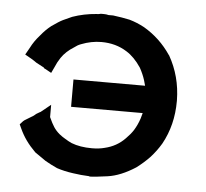

<svg xmlns="http://www.w3.org/2000/svg" viewBox="-43 -553 652 608"><g transform="rotate(5 283.0 -249.5)"><path d="M241.2 -505.9Q247.1 -505.9 253.9 -507.8H254.9H263.7Q271.5 -507.8 278.3 -505.9H291H293Q323.2 -502 345.7 -497.1Q370.1 -490.2 393.6 -477.5Q445.3 -447.3 479.5 -396.5L480.5 -395.5Q516.6 -332 517.6 -255.9V-252.9Q517.6 -176.8 483.4 -115.2Q468.8 -90.8 450.2 -70.3Q431.6 -50.8 408.2 -33.2Q361.3 -2.9 319.8 2.9Q278.3 8.8 262.7 8.8L261.7 7.8Q235.4 6.8 210 2.9Q181.6 -1 158.2 -8.8Q138.7 -17.6 120.1 -28.3Q102.5 -40 85 -52.7Q67.4 -70.3 55.2 -87.4Q43 -104.5 34.2 -124L28.3 -136.7L38.1 -147.5Q41 -150.4 47.9 -154.3Q54.7 -158.2 70.3 -168Q74.2 -170.9 77.1 -173.8Q89.8 -181.6 90.8 -181.6L122.1 -207V-168L123 -166Q130.9 -148.4 138.2 -137.2Q145.5 -126 157.2 -116.2Q167 -108.4 175.8 -103.5Q186.5 -96.7 197.3 -91.8Q224.6 -81.1 262.7 -81.1Q285.2 -81.1 302.7 -85.9Q340.8 -94.7 367.2 -122.1Q381.8 -136.7 390.6 -150.4Q401.4 -168 408.2 -188.5Q411.1 -197.3 413.1 -206.1H185.5V-223.6V-227.5V-229.5V-239.3V-248V-253.9V-259.8V-268.6V-275.4V-293H413.1Q410.2 -302.7 408.2 -310.5Q402.3 -329.1 391.6 -348.6Q370.1 -380.9 344.7 -396.5Q309.6 -418.9 263.7 -418.9Q231.4 -418.9 199.2 -406.2Q188.5 -402.3 178.7 -394.5Q153.3 -378.9 138.7 -357.4Q128.9 -342.8 122.1 -326.2L113.3 -307.6L95.7 -317.4L91.8 -319.3L89.8 -320.3L88.9 -322.3Q72.3 -331.1 63.5 -335.9Q58.6 -338.9 55.7 -341.3Q52.7 -343.8 26.4 -358.4L39.1 -380.9Q49.8 -402.3 67.4 -421.9Q83 -441.4 100.6 -455.1Q124 -471.7 136.2 -477.5Q148.4 -483.4 164.1 -490.2Q200.2 -502.9 240.2 -505.9Z"/></g></svg>

Font: LeFont
Style: Default
Weight: 400
Designer: Leryon MEDIA
Version: Version 1.0